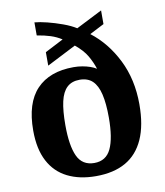

<svg xmlns="http://www.w3.org/2000/svg" viewBox="-86 -833 784 913"><g transform="rotate(-10 306.5 -376.0)"><path d="M304 10Q225 10 167 -19Q109 -48 78 -107Q47 -166 47 -255Q47 -388 109.5 -453.5Q172 -519 288 -519Q310 -519 330 -515.5Q350 -512 367.5 -506Q385 -500 397 -492Q387 -524 368.5 -556Q350 -588 312 -619L171 -547V-612L260 -658Q235 -674 207 -683Q179 -692 142 -698V-761Q167 -759 203 -750Q239 -741 276 -727.5Q313 -714 338 -698L464 -762V-696L394 -660Q471 -601 518.5 -506Q566 -411 566 -291Q566 -190 536 -123Q506 -56 448 -23Q390 10 304 10ZM307 -53Q364 -53 388 -104Q412 -155 412 -254Q412 -322 401.5 -366.5Q391 -411 368 -433Q345 -455 306 -455Q268 -455 245 -433.5Q222 -412 212 -368Q202 -324 202 -254Q202 -155 225.5 -104Q249 -53 307 -53Z"/></g></svg>

Font: Noto Serif Armenian
Style: Bold
Weight: 700
Version: Version 2.007